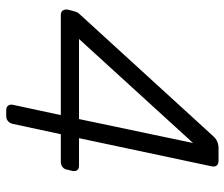

<svg xmlns="http://www.w3.org/2000/svg" viewBox="-74 -666 740 633"><g transform="rotate(90 296.5 -350.0)"><path d="M344 0Q334 0 329 -6Q324 -12 326 -22L360 -180H30Q20 -180 15.5 -186Q11 -192 12 -202L16 -218Q18 -226 20 -231.5Q22 -237 29 -244L430 -683Q445 -700 470 -700H511Q521 -700 526 -694Q531 -688 529 -678L436 -240H527Q537 -240 541.5 -234Q546 -228 544 -218L540 -202Q539 -192 531.5 -186Q524 -180 514 -180H423L389 -22Q387 -12 380 -6Q373 0 363 0ZM109 -240H373L452 -616Z"/></g></svg>

Font: Rubik Light Light
Style: Italic
Weight: 300
Italic angle: -12°
Version: Version 2.104